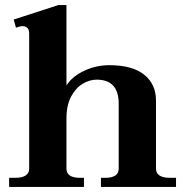

<svg xmlns="http://www.w3.org/2000/svg" viewBox="-20 -737 730 757"><path d="M674 -36V0H378V-36H397Q421 -36 434.5 -45Q448 -54 448 -72V-328Q448 -423 361 -423Q334 -423 306.5 -407Q279 -391 260.5 -356.5Q242 -322 242 -270V-72Q242 -54 255.5 -45Q269 -36 293 -36H311V0H16V-36H41Q67 -36 81 -45Q95 -54 95 -72V-605Q95 -634 67 -634Q61 -634 43 -628L34 -660L210 -717H242V-400Q265 -436 312 -458Q359 -480 411 -480Q502 -480 548.5 -442.5Q595 -405 595 -341V-72Q595 -54 609 -45Q623 -36 649 -36Z"/></svg>

Font: Taviraj SemiBold
Style: Regular
Weight: 600
Designer: Katatrad Team
Foundry: CadsonDemak
Version: Version 1.001